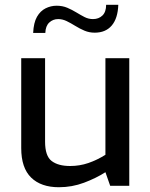

<svg xmlns="http://www.w3.org/2000/svg" viewBox="-20 -779 630 805"><path d="M227 6Q152 6 110.5 -34.5Q69 -75 69 -158V-535H169V-185Q169 -125 196.5 -104Q224 -83 274 -83Q314 -83 350.5 -95.5Q387 -108 422 -130V-535H522V0H442L422 -57Q383 -32 332.5 -13Q282 6 227 6ZM119 -641Q121 -684 135 -708.5Q149 -733 171 -744Q193 -755 217 -755Q242 -755 262 -746.5Q282 -738 300 -727Q318 -716 334.5 -707.5Q351 -699 370 -699Q394 -699 409.5 -714Q425 -729 425 -759H476Q474 -702 448.5 -672Q423 -642 377 -642Q354 -642 334 -650.5Q314 -659 295.5 -670.5Q277 -682 259.5 -690.5Q242 -699 224 -699Q202 -699 186.5 -684.5Q171 -670 170 -641Z"/></svg>

Font: Exo Thin Medium
Style: Regular
Weight: 500
Version: Version 2.000